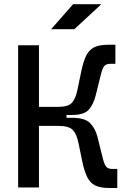

<svg xmlns="http://www.w3.org/2000/svg" viewBox="-20 -914 626 936"><path d="M68.4 0V-693.4H169.9V-393.1H264.2Q312 -393.1 330.1 -412.4Q348.1 -431.6 357.4 -475.6L376 -565.4Q386.2 -614.7 400.4 -643.1Q414.6 -671.4 439.5 -683.6Q464.4 -695.8 506.8 -695.8H542.5V-603H519Q496.6 -603 487.8 -591.3Q479 -579.6 472.2 -552.2L446.3 -448.2Q435.5 -405.3 412.8 -379.4Q390.1 -353.5 331.1 -353.5H304.2V-339.8H331.1Q393.6 -339.8 419.2 -314Q444.8 -288.1 455.6 -245.1L481.4 -141.1Q488.3 -113.8 497.1 -102.1Q505.9 -90.3 528.3 -90.3H551.8V2.4H511.7Q469.2 2.4 444.3 -9.8Q419.4 -22 405.3 -50.5Q391.1 -79.1 380.9 -127.9L362.3 -217.8Q353.5 -261.2 334.5 -280.8Q315.4 -300.3 264.2 -300.3H169.9V0ZM229 -771.5 336.4 -893.6H474.1L342.3 -771.5Z"/></svg>

Font: CaskaydiaMono NF
Style: Regular
Weight: 400
Designer: Aaron Bell
Foundry: Saja Typeworks
Version: Version 2111.001; ttfautohint (v1.8.4);Nerd Fonts 3.1.1